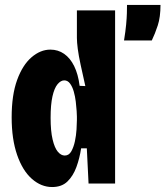

<svg xmlns="http://www.w3.org/2000/svg" viewBox="-20 -740 667 774"><path d="M190 14Q146 14 108.5 -19Q71 -52 49 -115.5Q27 -179 27 -267Q27 -357 49 -417.5Q71 -478 107 -509Q143 -540 183 -540Q214 -540 238.5 -523Q263 -506 279 -473.5Q295 -441 301 -394L324 -393Q313 -442 305 -479Q297 -516 293.5 -543Q290 -570 290 -587V-698H444V-262V0H337L330 -142H307Q301 -102 288 -66.5Q275 -31 252 -8.5Q229 14 190 14ZM241 -113Q258 -113 267.5 -130Q277 -147 282 -170.5Q287 -194 288.5 -218Q290 -242 290 -256V-270Q290 -276 289 -292.5Q288 -309 285.5 -330Q283 -351 277.5 -370.5Q272 -390 262.5 -403Q253 -416 239 -416Q225 -416 212 -400.5Q199 -385 191.5 -351.5Q184 -318 184 -265Q184 -212 192 -178Q200 -144 213 -128.5Q226 -113 241 -113ZM480 -577Q486 -614 488.5 -641Q491 -668 491.5 -687Q492 -706 492 -720H627Q627 -671 616 -637.5Q605 -604 592 -577Z"/></svg>

Font: Bricolage Grotesque Condensed ExtraBold
Style: Regular
Weight: 800
Width: 3
Designer: Mathieu Triay
Foundry: Atelier Triay
Version: Version 1.000;gftools[0.9.30]